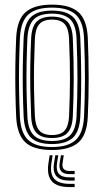

<svg xmlns="http://www.w3.org/2000/svg" viewBox="-20 -627 439 812"><path d="M200 7.4Q121.8 7.4 86.9 -25.4Q52 -58.3 48.4 -133.1Q46.1 -186.2 45.1 -240.2Q44.2 -294.2 44.9 -350.5Q45.7 -406.8 48.4 -466.6Q52.1 -544.7 88.9 -576.1Q125.7 -607.4 200 -607.4Q276.2 -607.4 312 -575.2Q347.8 -543 351.3 -466.2Q354.9 -381.5 355 -296.9Q355.1 -212.3 351.3 -133.1Q347.5 -55 310.7 -23.8Q273.8 7.4 200 7.4ZM200 -5.2Q267.7 -5.2 299.9 -34.6Q332 -63.9 335.4 -134Q339 -207.9 339.3 -291Q339.5 -374.1 335.4 -465.8Q332.3 -536.2 300 -565.5Q267.7 -594.8 200 -594.8Q131.6 -594.8 99.6 -565.3Q67.6 -535.8 64.2 -465.8Q61.5 -404.1 60.6 -348.1Q59.8 -292.2 60.8 -239.5Q61.8 -186.8 64.2 -133.9Q67.3 -64.6 99.3 -34.9Q131.3 -5.2 200 -5.2ZM200 -17.8Q138.3 -17.8 110.7 -45.2Q83 -72.6 80 -134.8Q77.5 -189.3 76.6 -242.1Q75.6 -295 76.5 -349.8Q77.4 -404.6 80 -464.9Q83.1 -529 111.7 -555.6Q140.3 -582.2 200 -582.2Q259.4 -582.2 288.1 -555.8Q316.8 -529.5 319.6 -465.2Q322.1 -408.8 322.9 -354.3Q323.8 -299.8 323.1 -245.4Q322.3 -191 319.6 -134.8Q316.7 -71 288.1 -44.4Q259.4 -17.8 200 -17.8ZM200 -30.7Q252.9 -30.7 277 -55.1Q301 -79.5 303.8 -136Q307.5 -215.3 307.6 -293.5Q307.7 -371.8 303.8 -464Q301.3 -522.6 276.1 -545.9Q250.8 -569.3 200 -569.3Q146.4 -569.3 122.5 -544.6Q98.6 -519.9 95.8 -463.8Q93.4 -407.1 92.4 -353.9Q91.5 -300.7 92.3 -247.1Q93.2 -193.4 95.8 -135.1Q98.6 -78.3 123.2 -54.5Q147.9 -30.7 200 -30.7ZM200 -43.3Q155.2 -43.3 134.5 -64.8Q113.9 -86.3 111.7 -135.3Q109.3 -192.8 108.3 -245.6Q107.3 -298.5 108.1 -351.8Q109 -405.2 111.7 -463.4Q113.9 -514.5 135.1 -535.6Q156.4 -556.7 200 -556.7Q244.7 -556.7 265.3 -535.1Q285.8 -513.6 288 -463.3Q292.1 -369.2 291.8 -290.8Q291.4 -212.5 288 -136.5Q285.7 -86 264.9 -64.6Q244.1 -43.3 200 -43.3ZM200 -55.9Q236.6 -55.9 253.4 -74.8Q270.2 -93.7 272.1 -136.9Q275.7 -217.8 275.9 -293.3Q276.1 -368.9 272.1 -462.7Q270.3 -505.5 253.8 -524.8Q237.3 -544.1 200 -544.1Q163.1 -544.1 146.4 -525Q129.6 -506 127.5 -463.2Q125.1 -404.8 124.1 -352.2Q123.1 -299.5 124 -246.9Q124.9 -194.3 127.5 -135.8Q129.6 -93.6 146.5 -74.8Q163.4 -55.9 200 -55.9ZM202.6 29.6 197.3 64.3Q190.9 108.2 209.6 129.4Q228.2 150.5 274.4 150.5H295.8V164.2H274.4Q221.2 164.2 199.3 139.6Q177.4 115 184.7 64.3L190 29.6ZM249.7 29.6 244.8 60.7Q241.9 78.3 249.1 87.2Q256.4 96 274.4 96H295.8V109.4H274.4Q249.2 109.4 238.8 97.1Q228.4 84.8 232.5 60.7L237.8 29.6ZM226.5 29.6 221.2 62.5Q216.4 93.6 229.2 108.3Q242 123.1 274.4 123.1H295.8V136.8H274.4Q234.8 136.8 218.7 118.3Q202.6 99.9 208.6 62.5L213.9 29.6Z"/></svg>

Font: Big Shoulders Inline Text Thin
Style: Regular
Weight: 100
Designer: Patric King
Foundry: XO Type Co
Version: Version 2.002